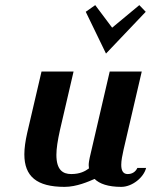

<svg xmlns="http://www.w3.org/2000/svg" viewBox="-20 -719 590 749"><path d="M393.5 -510 548.5 -673 523.5 -699 417.5 -611 351.5 -699 314.5 -673ZM408 -440 330 -104C328 -94 326 -84 326 -75C326 -71 327 -66 327 -62C312 -51 292 -40 258 -40C225 -40 200 -56 200 -115C200 -140 205 -171 214 -212L267 -440H142L86 -200C79 -169 75 -141 75 -117C75 -31 123 10 232 10C279 10 326 -11 349 -21C368 -2 402 10 453 10C496 10 541 -27 550 -64H516C508 -47 494 -40 478 -40C460 -40 453 -54 453 -76C453 -92 457 -113 462 -135L533 -440Z"/></svg>

Font: Pfennig
Style: BoldItalic
Weight: 700
Italic angle: -13°
Version: Version 20100423